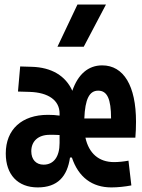

<svg xmlns="http://www.w3.org/2000/svg" viewBox="-20 -815 626 845"><path d="M146 9.8C233.4 9.8 275.9 -38.1 288.1 -121.6H296.4C325.2 -35.2 385.3 9.8 470.2 9.8C498.5 9.8 530.8 6.3 558.1 1L545.4 -107.9C524.9 -104 501.5 -101.6 481.9 -101.6C415 -101.6 371.1 -140.1 356 -209H575.7C577.6 -230 578.6 -255.9 578.6 -279.3C578.6 -437 524.4 -527.3 429.7 -527.3C368.2 -527.3 323.2 -487.8 298.3 -415.5C268.6 -481.4 207 -518.6 119.6 -521L68.8 -522.5L59.1 -412.1L109.9 -410.6C193.4 -408.2 242.2 -373 242.2 -315.4V-306.2C226.6 -308.6 209 -309.6 190.9 -309.6C75.7 -309.6 5.4 -245.1 5.4 -139.6C5.4 -46.4 58.1 9.8 146 9.8ZM232.9 -609.4H348.6L446.3 -794.9H320.8ZM242.2 -186V-185.5C242.2 -125 216.3 -90.3 171.9 -90.3C138.7 -90.3 117.7 -112.8 117.7 -149.4C117.7 -193.8 148.4 -221.7 198.7 -221.7C214.4 -221.7 229.5 -221.7 242.2 -220.7V-186.5ZM351.1 -293.5C354.5 -379.4 373.5 -416 412.1 -416C451.7 -416 468.8 -379.9 468.8 -293.5Z"/></svg>

Font: Cascadia Code NF SemiBold
Style: Regular
Weight: 600
Monospace: yes
Designer: Aaron Bell
Foundry: Saja Typeworks
Version: Version 2404.023